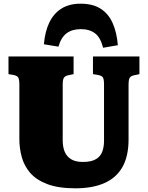

<svg xmlns="http://www.w3.org/2000/svg" viewBox="-20 -1007 802 1041"><path d="M389 14Q296 14 236 -9Q176 -32 143.5 -70Q111 -108 98 -155.5Q85 -203 85 -252V-549Q85 -576 79 -586.5Q73 -597 51 -601L26 -605V-701H379V-605L350 -599Q332 -595 326 -584.5Q320 -574 320 -550V-245Q320 -211 330.5 -185Q341 -159 365 -144Q389 -129 429 -129Q476 -129 501 -144.5Q526 -160 535 -186Q544 -212 544 -243V-549Q544 -577 538 -587Q532 -597 509 -601L484 -605V-701H736V-605L708 -599Q689 -595 683 -585Q677 -575 677 -546V-251Q677 -161 644.5 -102.5Q612 -44 547.5 -15Q483 14 389 14ZM417 -987Q482 -987 524.5 -960.5Q567 -934 590 -883.5Q613 -833 619 -762L539 -748Q525 -804 495 -826.5Q465 -849 418 -849Q371 -849 341 -826.5Q311 -804 297 -754L218 -767Q224 -837 248 -886Q272 -935 314 -961Q356 -987 417 -987Z"/></svg>

Font: Literata Black
Style: Regular
Weight: 900
Designer: Latin by Veronika Burian and Jose Scaglione. Greek by Irene Vlachou. Cyrillic by Vera Evstafieva.
Foundry: TypeTogether
Version: Version 3.103;gftools[0.9.29]